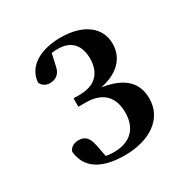

<svg xmlns="http://www.w3.org/2000/svg" viewBox="-114 -1016 637 655"><g transform="rotate(-30 204.0 -688.0)"><path d="M155 -886C164 -888 173 -888 181 -888C230 -888 259 -859 259 -805C259 -746 225 -715 166 -715H142V-682H170C238 -682 271 -647 271 -585C271 -524 236 -487 170 -487C158 -487 149 -488 139 -490L130 -536C123 -572 108 -583 85 -583C69 -583 52 -576 47 -559C54 -493 105 -459 197 -459C296 -459 366 -506 366 -586C366 -646 330 -687 243 -700C316 -715 351 -757 351 -810C351 -873 299 -917 207 -917C133 -917 69 -887 64 -822C71 -806 85 -800 99 -800C122 -800 140 -812 145 -841Z"/></g></svg>

Font: Noto Serif CJK JP
Style: Bold
Weight: 700
Designer: Ryoko NISHIZUKA 西塚涼子 (kana & ideographs); Frank Grießhammer (Latin, Greek & Cyrillic); Wenlong ZHANG 张文龙 (bopomofo); San
Foundry: Adobe Systems Incorporated
Version: Version 1.000;PS 1;hotconv 16.6.53;makeotf.lib2.5.65590